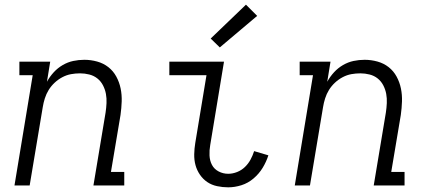

<svg xmlns="http://www.w3.org/2000/svg" viewBox="-20 -794 1840 822"><path d="M42 0 120 -472H63V-530H195L181 -444Q193 -466 210 -484.5Q227 -503 248.5 -515.5Q270 -528 293.5 -533Q317 -538 341 -538Q369 -538 396 -530.5Q423 -523 444 -506.5Q465 -490 478 -466Q491 -442 496.5 -415Q502 -388 501 -359.5Q500 -331 496 -302L455 -58H512V0H380L432 -312Q435 -332 436 -352.5Q437 -373 433.5 -392Q430 -411 421 -428.5Q412 -446 397 -458Q382 -470 362.5 -475Q343 -480 323 -480Q323 -480 323 -480Q323 -480 323 -480Q303 -480 284 -476.5Q265 -473 247 -463.5Q229 -454 214 -440Q199 -426 188.5 -409Q178 -392 172 -373Q166 -354 163 -335L107 0Z M957 8Q933 8 909.5 3Q886 -2 867.5 -14.5Q849 -27 836 -46Q823 -65 817 -87Q811 -109 811.5 -133.5Q812 -158 816 -182L864 -472H705V-530H939L880 -173Q876 -151 877 -128.5Q878 -106 887.5 -88Q897 -70 916 -60Q935 -50 957 -50Q976 -50 995 -57.5Q1014 -65 1028.5 -79Q1043 -93 1052.5 -110.5Q1062 -128 1068 -147L1129 -129Q1120 -101 1104.5 -75.5Q1089 -50 1065.5 -30Q1042 -10 1013.5 -1Q985 8 957 8ZM921 -591 882 -629 1033 -774 1081 -726Z M1242 0 1320 -472H1263V-530H1395L1381 -444Q1393 -466 1410 -484.5Q1427 -503 1448.5 -515.5Q1470 -528 1493.5 -533Q1517 -538 1541 -538Q1569 -538 1596 -530.5Q1623 -523 1644 -506.5Q1665 -490 1678 -466Q1691 -442 1696.5 -415Q1702 -388 1701 -359.5Q1700 -331 1696 -302L1655 -58H1712V0H1580L1632 -312Q1635 -332 1636 -352.5Q1637 -373 1633.5 -392Q1630 -411 1621 -428.5Q1612 -446 1597 -458Q1582 -470 1562.5 -475Q1543 -480 1523 -480Q1523 -480 1523 -480Q1523 -480 1523 -480Q1503 -480 1484 -476.5Q1465 -473 1447 -463.5Q1429 -454 1414 -440Q1399 -426 1388.5 -409Q1378 -392 1372 -373Q1366 -354 1363 -335L1307 0Z"/></svg>

Font: Iosevka Curly Slab LtEx
Style: Italic
Weight: 300
Width: 7
Italic angle: -9°
Monospace: yes
Designer: Belleve Invis
Foundry: Belleve Invis
Version: Version 11.1.0; ttfautohint (v1.8.3)